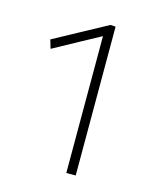

<svg xmlns="http://www.w3.org/2000/svg" viewBox="-79 -818 461 572"><g transform="rotate(15 151.5 -532.0)"><path d="M38 -647 30 -674Q71.5 -696.5 111.8 -718.5Q152 -740.5 192 -762V-731Q157.5 -712.5 119.2 -691.5Q81 -670.5 38 -647ZM179 -302Q179 -339.5 179 -374.2Q179 -409 179 -450V-599Q179 -636 179 -672.8Q179 -709.5 179 -746L192 -762L208 -761Q208 -724.5 208 -684.2Q208 -644 208 -602V-450Q208 -409 208 -374.2Q208 -339.5 208 -302Z"/></g></svg>

Font: Commissioner Thin
Style: Regular
Weight: 100
Designer: Kostas Bartsokas
Foundry: Kostas Bartsokas
Version: Version 1.001;gftools[0.9.23]